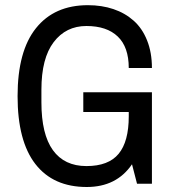

<svg xmlns="http://www.w3.org/2000/svg" viewBox="-20 -713 673 745"><path d="M303.2 -354.9H569.5V0H511.7L492.2 -75.6Q432.2 12.6 316.7 12.6Q186.4 12.6 117.3 -76.5Q48.2 -165.5 48.2 -340.1Q48.2 -514.8 119.7 -603.8Q191.1 -692.9 321 -692.9Q374.9 -692.9 420.1 -677.7Q465.2 -662.5 498.7 -632.7Q532.1 -603 550.8 -556Q569.5 -509.1 569.5 -449.2H479.6Q479.6 -530.4 437 -571.2Q394.4 -612.1 315.2 -612.1Q235.9 -612.1 188.3 -549.5Q140.7 -487 140.7 -364.9V-315.8Q140.7 -192 185.3 -130.3Q229.8 -68.6 315.4 -68.6Q401 -68.6 440.3 -116.2Q479.6 -163.8 479.6 -261.5V-278.5H303.2Z"/></svg>

Font: Puralecka Narrow
Style: Regular
Weight: 400
Designer: Hector Gatti, Marcela Romero, Pablo Cosgaya and Nicolas Silva
Version: Version 1.004;PS 001.004;hotconv 1.0.70;makeotf.lib2.5.58329